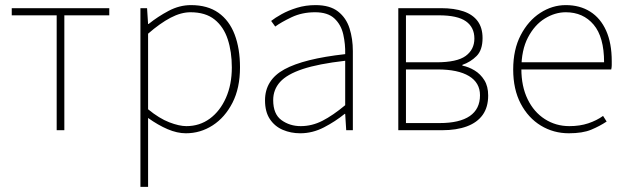

<svg xmlns="http://www.w3.org/2000/svg" viewBox="-20 -510 2454 752"><path d="M202 0V-450H26V-478H408V-450H232V0Z M530 222V-478H556L560 -416H562Q598 -445 640.5 -467.5Q683 -490 728 -490Q793 -490 835.5 -460Q878 -430 899 -375Q920 -320 920 -246Q920 -165 890.5 -107.5Q861 -50 813 -19Q765 12 708 12Q674 12 636.5 -4Q599 -20 560 -48V42V222ZM710 -16Q762 -16 802 -45.5Q842 -75 865 -127Q888 -179 888 -246Q888 -307 872 -356Q856 -405 820.5 -433.5Q785 -462 726 -462Q689 -462 648 -440.5Q607 -419 560 -378V-82Q604 -46 643 -31Q682 -16 710 -16Z M1156 12Q1119 12 1087.5 -1.5Q1056 -15 1037 -43.5Q1018 -72 1018 -117Q1018 -197 1094 -238.5Q1170 -280 1332 -298Q1333 -337 1324.5 -375Q1316 -413 1290 -437.5Q1264 -462 1214 -462Q1163 -462 1122 -442.5Q1081 -423 1058 -406L1042 -428Q1057 -440 1083 -454.5Q1109 -469 1143 -479.5Q1177 -490 1216 -490Q1272 -490 1304 -465Q1336 -440 1349 -399Q1362 -358 1362 -310V0H1336L1332 -64H1330Q1293 -34 1248.5 -11Q1204 12 1156 12ZM1158 -16Q1202 -16 1243 -37Q1284 -58 1332 -98V-272Q1227 -260 1165.5 -239.5Q1104 -219 1077 -189Q1050 -159 1050 -118Q1050 -63 1082.5 -39.5Q1115 -16 1158 -16Z M1540 0V-478H1708Q1759 -478 1795.5 -465.5Q1832 -453 1851 -427Q1870 -401 1870 -361Q1870 -314 1846.5 -290.5Q1823 -267 1791 -256V-253Q1816 -248 1839 -234Q1862 -220 1877 -196Q1892 -172 1892 -136Q1892 -90 1870.5 -60Q1849 -30 1808.5 -15Q1768 0 1712 0ZM1570 -266H1689Q1770 -266 1804 -291Q1838 -316 1838 -359Q1838 -403 1805 -426.5Q1772 -450 1699 -450H1570ZM1570 -28H1702Q1780 -28 1820 -55.5Q1860 -83 1860 -137Q1860 -186 1817 -212Q1774 -238 1694 -238H1570Z M2208 12Q2148 12 2098.5 -18Q2049 -48 2019.5 -104Q1990 -160 1990 -238Q1990 -316 2019.5 -372.5Q2049 -429 2096 -459.5Q2143 -490 2196 -490Q2251 -490 2291.5 -464.5Q2332 -439 2354 -390Q2376 -341 2376 -270Q2376 -263 2376 -255Q2376 -247 2374 -238H2006V-266H2346Q2346 -365 2305 -413.5Q2264 -462 2196 -462Q2154 -462 2114 -437.5Q2074 -413 2048 -363.5Q2022 -314 2022 -240Q2022 -172 2046.5 -121.5Q2071 -71 2114 -43.5Q2157 -16 2210 -16Q2251 -16 2284 -27Q2317 -38 2342 -56L2356 -34Q2329 -16 2295.5 -2Q2262 12 2208 12Z"/></svg>

Font: Source Sans 3 Variable
Style: Regular
Weight: 200
Designer: Paul D. Hunt
Foundry: Adobe Systems Incorporated
Version: Version 3.026